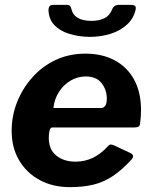

<svg xmlns="http://www.w3.org/2000/svg" viewBox="-20 -761 626 791"><path d="M269 10Q197 10 143 -19.5Q89 -49 58.5 -101Q28 -153 28 -222Q28 -284 50.5 -340.5Q73 -397 113.5 -442.5Q154 -488 209.5 -514Q265 -540 332 -540Q401 -540 452.5 -512.5Q504 -485 532.5 -433Q561 -381 561 -307Q561 -294 560 -280Q559 -266 557 -251Q556 -243 551 -239.5Q546 -236 534 -236H197Q187 -236 184 -223Q181 -210 181 -193Q181 -145 212 -120Q243 -95 291 -95Q329 -95 362 -110.5Q395 -126 427 -161Q432 -166 437.5 -165.5Q443 -165 450 -162L516 -131Q536 -122 523 -105Q483 -61 444.5 -35.5Q406 -10 363.5 0Q321 10 269 10ZM396 -316Q406 -316 413 -324.5Q420 -333 420 -355Q420 -391 398.5 -418.5Q377 -446 333 -446Q300 -446 271 -429Q242 -412 223 -382.5Q204 -353 200 -316ZM348 -609Q303 -610 265.5 -621.5Q228 -633 205 -656.5Q182 -680 180 -716Q179 -727 183.5 -734Q188 -741 199 -741H249Q261 -742 266.5 -738Q272 -734 274 -724Q280 -699 301 -687Q322 -675 357 -675Q388 -675 409.5 -685.5Q431 -696 441 -720Q445 -731 452 -736Q459 -741 472 -741H517Q529 -741 535 -737.5Q541 -734 539 -723Q532 -687 504.5 -661Q477 -635 436.5 -622Q396 -609 348 -609Z"/></svg>

Font: Libre Franklin
Style: Bold Italic
Weight: 700
Italic angle: -8°
Designer: Pablo Impallari, Rodrigo Fuenzalida, Nhung Nguyen
Foundry: Impallari Type
Version: Version 3.000